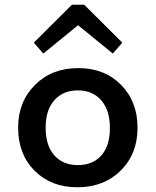

<svg xmlns="http://www.w3.org/2000/svg" viewBox="-20 -772 654 807"><path d="M122.1 -592.8 282.2 -752H334L494.1 -592.8L454.1 -546.9L308.1 -666L162.1 -546.9ZM305.2 15.1Q194.8 15.1 125.5 -54.2Q56.2 -123.5 56.2 -235.8Q56.2 -344.2 127 -415Q197.8 -485.8 309.1 -485.8Q418.9 -485.8 488.5 -415.8Q558.1 -345.7 558.1 -234.9Q558.1 -125 487.3 -54.9Q416.5 15.1 305.2 15.1ZM307.1 -78.1Q369.6 -78.1 405.8 -118.4Q441.9 -158.7 441.9 -234.9Q441.9 -308.1 405.8 -350.1Q369.6 -392.1 307.1 -392.1Q245.6 -392.1 208.7 -351.1Q171.9 -310.1 171.9 -235.8Q171.9 -160.6 208 -119.4Q244.1 -78.1 307.1 -78.1Z"/></svg>

Font: IntelOne Mono Medium
Style: Regular
Weight: 500
Designer: Fred Shallcrass
Foundry: Frere-Jones Type LLC
Version: Version 1.200;hotconv 1.1.0;makeotfexe 2.6.0;FJTRelease1.2